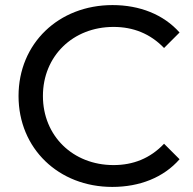

<svg xmlns="http://www.w3.org/2000/svg" viewBox="-20 -728 758 756"><path d="M422 8C530 8 624 -29 687 -101L626 -162C571 -104 504 -78 427 -78C267 -78 149 -193 149 -350C149 -507 267 -622 427 -622C504 -622 571 -596 626 -539L687 -600C624 -671 530 -708 423 -708C211 -708 53 -557 53 -350C53 -143 211 8 422 8Z"/></svg>

Font: Montserrat-Alt1 Med
Style: Regular
Weight: 500
Designer: Differentunic
Foundry: Differentunic
Version: Version 7.222